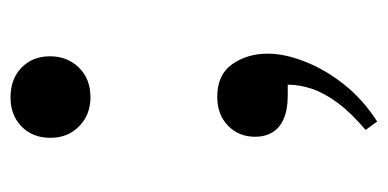

<svg xmlns="http://www.w3.org/2000/svg" viewBox="-206 -361 737 365"><g transform="rotate(-90 162.5 -178.5)"><path d="M114 170 98 148Q130 121 149 95.5Q168 70 176 46.5Q184 23 184 0H163Q137 0 119.5 -7.5Q102 -15 93.5 -29Q85 -43 85 -62Q85 -93 106 -113.5Q127 -134 161 -134Q203 -134 223 -105.5Q243 -77 243 -38Q243 -6 228 32.5Q213 71 184.5 107Q156 143 114 170ZM160 -375Q127 -375 105 -396.5Q83 -418 83 -451Q83 -485 104.5 -506Q126 -527 160 -527Q195 -527 216.5 -506Q238 -485 238 -452Q238 -419 216.5 -397Q195 -375 160 -375Z"/></g></svg>

Font: Literata 60pt Medium
Style: Regular
Weight: 500
Designer: Latin by Veronika Burian and Jose Scaglione. Greek by Irene Vlachou. Cyrillic by Vera Evstafieva.
Foundry: TypeTogether
Version: Version 3.103;gftools[0.9.29]